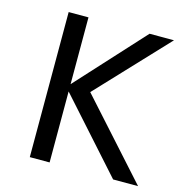

<svg xmlns="http://www.w3.org/2000/svg" viewBox="-101 -770 828 864"><g transform="rotate(15 312.5 -338.0)"><path d="M206.1 -364.7 490.7 -675.8H604.5L300.8 -353L618.2 0H502L206.1 -330.6V0H113.8V-675.8H206.1Z"/></g></svg>

Font: Cadman
Style: Regular
Weight: 400
Designer: Paul James MIller
Foundry: High-Logic / Made with FontCreator
Version: Version 2.114;March 28, 2021;FontCreator 13.0.0.2683 64-bit